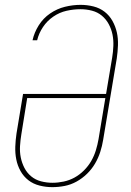

<svg xmlns="http://www.w3.org/2000/svg" viewBox="-20 -763 540 791"><path d="M195 8Q169 8 143 1.5Q117 -5 97 -20.5Q77 -36 64.5 -58.5Q52 -81 47 -106.5Q42 -132 43 -159Q44 -186 48 -213L75 -376H417L442 -525Q446 -549 447 -573.5Q448 -598 443.5 -620.5Q439 -643 428 -663.5Q417 -684 399.5 -698.5Q382 -713 359 -719Q336 -725 312 -725Q283 -725 254 -718.5Q225 -712 199.5 -694.5Q174 -677 157 -651.5Q140 -626 133 -597H114Q121 -629 139.5 -658.5Q158 -688 186.5 -707.5Q215 -727 247.5 -735Q280 -743 312 -743Q339 -743 365 -736.5Q391 -730 411 -714.5Q431 -699 443.5 -676.5Q456 -654 461.5 -629Q467 -604 466 -576.5Q465 -549 461 -522L405 -187Q401 -162 393 -137Q385 -112 371.5 -89Q358 -66 338.5 -47Q319 -28 295.5 -15Q272 -2 246.5 3Q221 8 195 8ZM196 -10Q219 -10 242.5 -15Q266 -20 287 -31.5Q308 -43 326 -61Q344 -79 356 -100Q368 -121 375 -144Q382 -167 386 -190L414 -359H92L68 -210Q64 -186 62.5 -161.5Q61 -137 65.5 -114.5Q70 -92 80.5 -71.5Q91 -51 108.5 -36.5Q126 -22 149 -16Q172 -10 196 -10Z"/></svg>

Font: Iosevka Curly Slab ThObl
Style: Regular
Weight: 100
Italic angle: -9°
Monospace: yes
Designer: Belleve Invis
Foundry: Belleve Invis
Version: Version 11.0.0; ttfautohint (v1.8.3)